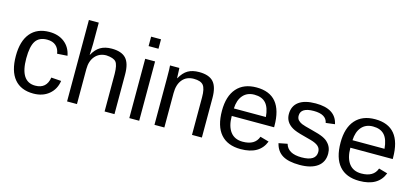

<svg xmlns="http://www.w3.org/2000/svg" viewBox="-61 -1183 3568 1651"><g transform="rotate(15 1723.0 -357.5)"><path d="M134 -267Q134 -60 268 -60Q369 -60 385 -163L474 -157Q463 -81 408 -35.5Q353 10 270 10Q159 10 100.5 -60Q42 -130 42 -265Q42 -397 101 -467.5Q160 -538 269 -538Q350 -538 403.5 -496Q457 -454 471 -380L380 -374Q374 -418 345.5 -443.5Q317 -469 267 -469Q197 -469 165.5 -422Q134 -375 134 -267Z M653 -438H655Q683 -490 723.5 -514Q764 -538 824 -538Q911 -538 951 -495Q991 -452 991 -352V0H903V-335Q902 -415 880 -440.5Q858 -466 794 -470Q732 -470 694.5 -427Q657 -384 657 -312V0H569V-725H657V-536Q657 -516 655 -474Q653 -439 653 -438Z M1211 -641H1123V-725H1211ZM1211 0H1123V-528H1211Z M1769 0H1681V-335Q1681 -412 1657.5 -441Q1634 -470 1572 -470Q1508 -470 1471.5 -426.5Q1435 -383 1435 -306V0H1347V-416Q1347 -509 1344 -528H1427Q1428 -527 1428 -515Q1430 -483 1431 -438H1433Q1463 -492 1502.5 -515Q1542 -538 1602 -538Q1690 -538 1729.5 -494.5Q1769 -451 1769 -352Z M2346 -246H1969Q1969 -155 2006.5 -105.5Q2044 -56 2116 -56Q2226 -56 2254 -137L2332 -115Q2284 10 2116 10Q1998 10 1937 -60.5Q1876 -131 1876 -268Q1876 -398 1937.5 -468Q1999 -538 2113 -538Q2346 -538 2346 -257ZM1970 -313H2255Q2248 -396 2213 -434.5Q2178 -473 2111 -473Q2047 -473 2010 -430.5Q1973 -388 1970 -313Z M2854 -146Q2854 -71 2798 -30.5Q2742 10 2640 10Q2541 10 2487.5 -22.5Q2434 -55 2418 -124L2495 -139Q2518 -57 2640 -57Q2768 -57 2768 -139Q2768 -170 2746.5 -189.5Q2725 -209 2678 -222L2615 -239Q2536 -259 2507 -277Q2439 -317 2439 -389Q2439 -461 2490.5 -499Q2542 -537 2640 -537Q2818 -537 2845 -407L2765 -397Q2751 -470 2640 -470Q2524 -470 2524 -397Q2524 -375 2536 -360Q2549 -345 2571 -335Q2591 -326 2667 -307Q2733 -291 2768 -275Q2800 -260 2816 -242Q2854 -204 2854 -146Z M3402 -246H3025Q3025 -155 3062.5 -105.5Q3100 -56 3172 -56Q3282 -56 3310 -137L3388 -115Q3340 10 3172 10Q3054 10 2993 -60.5Q2932 -131 2932 -268Q2932 -398 2993.5 -468Q3055 -538 3169 -538Q3402 -538 3402 -257ZM3026 -313H3311Q3304 -396 3269 -434.5Q3234 -473 3167 -473Q3103 -473 3066 -430.5Q3029 -388 3026 -313Z"/></g></svg>

Font: Libra Sans
Style: Regular
Weight: 400
Foundry: Context Ltd
Version: Version 1.002